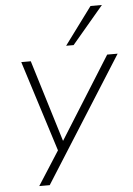

<svg xmlns="http://www.w3.org/2000/svg" viewBox="-61 -798 707 1024"><g transform="rotate(-5 292.5 -286.5)"><path d="M107 180 230 -12V21L69 -487H120L259 -34H245L529 -487H585L163 180ZM315 -553 463 -753H524L355 -553Z"/></g></svg>

Font: Nunito Sans 10pt SemiExpanded ExtraLight
Style: Italic
Weight: 250
Width: 6
Italic angle: -9°
Designer: Vernon Adams
Foundry: Vernon Adams
Version: Version 3.101;gftools[0.9.27]